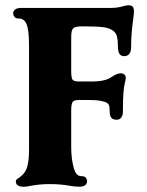

<svg xmlns="http://www.w3.org/2000/svg" viewBox="-20 -698 558 728"><path d="M40 -10Q40 -15 43.5 -18Q47 -21 52 -24Q56 -27 61 -31Q66 -35 70 -40Q81 -53 85.5 -75Q90 -97 90 -130V-528Q90 -586 80 -608Q71 -628 50.3 -628H48.3Q40 -628 35 -634Q30 -640 30 -648Q30 -656 37.5 -662Q45 -668 60 -668H403Q426 -668 449 -675Q453 -676 457.5 -677Q462 -678 467 -678Q483 -678 486 -668Q488 -660 488 -656Q488 -646 485 -625Q482 -604 479.5 -576Q477 -548 477 -518Q477 -502 470 -493.5Q463 -485 452 -485Q438 -485 432.5 -494.5Q427 -504 427 -525Q427 -544 424 -557.5Q421 -571 412 -579Q398 -591 374.5 -594.5Q351 -598 301 -598H290Q265 -598 257.5 -590.5Q250 -583 250 -558V-429Q250 -403 255 -396Q260 -389 280 -389H329Q370 -389 393 -400L405 -407Q412 -412 420.5 -416Q429 -420 437 -420Q457 -420 457 -401L455 -390L454 -386Q450 -371 448 -346.5Q446 -322 446 -274Q446 -260 439.5 -252Q433 -244 423 -244Q409 -244 402.5 -251Q396 -258 396 -274Q396 -293 392.5 -300.5Q389 -308 376 -312Q359 -317 344.5 -318Q330 -319 280 -319Q261 -319 255.5 -311.5Q250 -304 250 -279V-140Q250 -95 260 -60Q265 -44 271.5 -37Q278 -30 290 -30Q300 -30 305 -24.5Q310 -19 310 -10Q310 -1 302.5 4.5Q295 10 280 10Q271 10 263.5 9Q256 8 248 7Q211 0 169.3 0Q129 0 94 7Q81 10 70 10Q40 10 40 -10Z"/></svg>

Font: Raigarh
Style: Regular
Weight: 400
Designer: jaikishan Patel
Foundry: MagicType
Version: Version 1.000;FEAKit 1.0